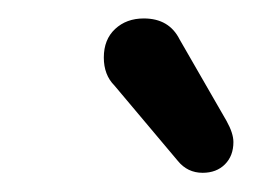

<svg xmlns="http://www.w3.org/2000/svg" viewBox="-20 -731 274 204"><path d="M228 -580.1Q228 -565.4 219 -556.4Q210 -547.4 195.3 -547.4Q179.2 -547.4 168.9 -560.1L101.6 -640.1Q90.3 -651.4 90.3 -669.9Q90.3 -689 102.3 -700.2Q114.3 -711.4 132.8 -711.4Q159.7 -711.4 170.9 -689L220.7 -602.5Q228 -589.4 228 -580.1ZM170.9 -689Q170.9 -689 170.9 -689Z"/></svg>

Font: YuPearl-Medium
Style: Medium
Weight: 500
Designer: Max Yao
Foundry: Max-Everyday
Version: Version 1.011; ttfautohint (v1.8.3)